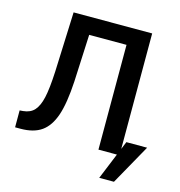

<svg xmlns="http://www.w3.org/2000/svg" viewBox="-123 -821 1017 1082"><g transform="rotate(15 385.5 -279.5)"><path d="M631.3 -710.9H172.9L159.2 -362.8Q154.3 -260.7 142.3 -208.3Q130.4 -155.8 107.2 -129.9Q84 -104 41.5 -100.1L22 -98.6V0H53.2Q130.4 0 176.3 -32.7Q222.2 -65.4 246.3 -136.5Q270.5 -207.5 277.8 -336.4L290.5 -611.3H508.3V0H631.3ZM553.7 152.3H639.6L770.5 -81.5H649.4Z"/></g></svg>

Font: FAU Chimera Medium
Style: Regular
Weight: 500
Version: Version 1.002;hotconv 1.0.117;makeotfexe 2.5.65602